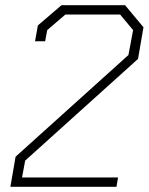

<svg xmlns="http://www.w3.org/2000/svg" viewBox="-20 -720 573 740"><path d="M40 -116 475 -508 493 -604 443 -664H232L162 -604L154 -561H115L126 -622L217 -700H462L533 -615L512 -493L77 -101L65 -36H435L429 0H20Z"/></svg>

Font: Chakra Petch ExtraLight
Style: Italic
Weight: 275
Italic angle: -10°
Designer: Katatrad Aksorn Co.,Ltd.
Foundry: Cadson Demak Co.,Ltd.
Version: Version 1.000; ttfautohint (v1.6)